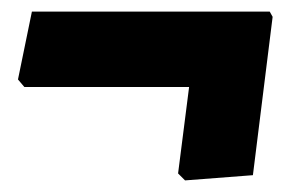

<svg xmlns="http://www.w3.org/2000/svg" viewBox="-20 -340 521 331"><path d="M445 -320 450 -311 416 -38 299 -29 287 -41 306 -190H22L11 -203L35 -320Z"/></svg>

Font: Alegreya Sans SC Black
Style: Italic
Weight: 900
Italic angle: -7°
Designer: Juan Pablo del Peral
Foundry: Huerta Tipografica
Version: Version 2.007